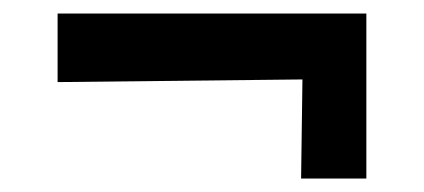

<svg xmlns="http://www.w3.org/2000/svg" viewBox="-20 -328 625 283"><path d="M425.8 -210.9 423.8 -64.9H520V-308.1H64.9V-207Z"/></svg>

Font: Sura
Style: Bold
Weight: 700
Designer: Carolina Giovagnoli
Foundry: Huerta Tipografica
Version: Version 1.002;PS 001.002;hotconv 1.0.70;makeotf.lib2.5.58329